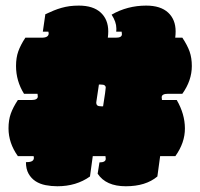

<svg xmlns="http://www.w3.org/2000/svg" viewBox="-20 -647 701 672"><path d="M326.2 -351.1 316.9 -288.6Q316.9 -280.8 321 -277.8Q325.2 -274.9 334 -274.9H340.8Q345.7 -305.2 347.9 -321.5Q350.1 -337.9 350.1 -340.8Q350.1 -345.2 346.4 -348.1Q342.8 -351.1 332.5 -351.1ZM328.1 -78.6Q350.1 -78.6 350.1 -91.3Q350.1 -95.7 349.1 -100.6H304.7L294.9 -29.3Q247.1 4.9 180.7 4.9Q159.7 4.9 139.6 1Q119.6 -2.9 104.5 -12.7Q89.4 -22.5 80.1 -38.8Q70.8 -55.2 70.8 -79.6H74.2Q98.6 -79.6 98.6 -94.7Q98.6 -95.7 97.7 -100.6H42.5Q9.8 -146.5 9.8 -197.8Q9.8 -226.6 17.6 -248.8Q25.4 -271 42.5 -296.9H89.8Q112.3 -296.9 112.3 -309.6Q112.3 -314 111.3 -318.8H64Q36.1 -363.8 36.1 -416Q36.1 -444.8 43.9 -467Q51.8 -489.3 68.8 -515.1H126Q150.4 -515.1 150.4 -530.3Q150.4 -531.2 149.4 -536.1H129.9L138.7 -597.2Q154.3 -604.5 168 -610.1Q181.6 -615.7 195.6 -619.6Q209.5 -623.5 224.1 -625.5Q238.8 -627.4 255.9 -627.4Q306.2 -627.4 332.5 -603Q358.9 -578.6 358.9 -537.1Q358.9 -526.4 357.4 -515.1H385.7Q406.7 -515.1 406.7 -527.3Q406.7 -531.2 405.8 -536.1H386.7Q387.2 -537.6 387.2 -542.5V-547.9Q387.2 -570.3 370.6 -595.7Q425.8 -627.4 491.7 -627.4Q542 -627.4 568.4 -603Q594.7 -578.6 594.7 -537.1Q594.7 -526.4 593.3 -515.1H618.2Q635.7 -488.8 643.6 -466.6Q651.4 -444.3 651.4 -416Q651.4 -365.2 618.2 -318.8H568.4Q545.9 -318.8 545.9 -306.6Q545.9 -301.8 546.9 -296.9H598.6Q627 -248 627.2 -197.8Q627.4 -147.5 593.8 -100.6H540.5L530.8 -29.3Q490.2 4.9 420.4 4.9Q350.6 4.9 321.8 -39.1Z"/></svg>

Font: Modak sl
Style: Regular
Weight: 400
Designer: Sarang Kulkarni, Maithili Shingre, Noopur Datye
Foundry: Ek Type
Version: Version 1.036;PS Version 1.000;hotconv 1.0.79;makeotf.lib2.5